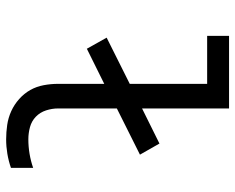

<svg xmlns="http://www.w3.org/2000/svg" viewBox="-92 -684 783 640"><g transform="rotate(90 300.0 -363.5)"><path d="M444 8Q420 8 396 4.5Q372 1 350 -9Q328 -19 309.5 -35.5Q291 -52 279.5 -72.5Q268 -93 263.5 -117Q259 -141 259 -165V-319L142 -261L105 -327L259 -404V-662H99V-735H341V-445L458 -503L495 -438L341 -361V-165Q341 -145 347.5 -125Q354 -105 368.5 -91Q383 -77 403 -71.5Q423 -66 444 -66Q468 -66 492 -70Q516 -74 539 -82V-8Q516 0 492 4Q468 8 444 8Z"/></g></svg>

Font: Bmono
Style: Regular
Weight: 400
Monospace: yes
Designer: Belleve Invis
Foundry: Belleve Invis
Version: Version 11.2.2; ttfautohint (v1.8.2)